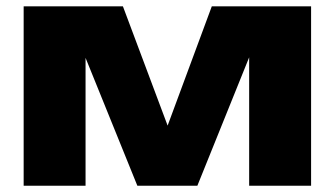

<svg xmlns="http://www.w3.org/2000/svg" viewBox="-20 -592 1067 612"><path d="M55.4 -571.8H371.8L542.9 -115.3H486L655.1 -571.8H971.6V0H774.2V-491.8H807.5L609.1 0H417.8L219.4 -489.8L252.7 -491.5V0H55.4Z"/></svg>

Font: Unbounded Variable
Style: Regular
Weight: 400
Designer: Luke Prowse, Jean-Baptiste Morizot, Fátima Lázaro, Florian Runge
Foundry: NaN
Version: Version 1.600;FEAKit 1.0